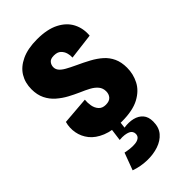

<svg xmlns="http://www.w3.org/2000/svg" viewBox="-237 -609 903 903"><g transform="rotate(-45 214.0 -157.5)"><path d="M215 14Q154 14 114 -2.5Q74 -19 52.5 -46Q31 -73 25 -106Q19 -139 28 -171L165 -182Q163 -163 166.5 -143Q170 -123 182.5 -109Q195 -95 218 -95Q242 -95 253 -107.5Q264 -120 264 -139Q264 -160 251.5 -175Q239 -190 218.5 -201Q198 -212 172 -223Q147 -234 121 -248Q95 -262 72 -282Q49 -302 35.5 -329.5Q22 -357 22 -394Q22 -437 42 -470Q62 -503 103.5 -522.5Q145 -542 207 -542Q274 -542 317 -520Q360 -498 379 -461Q398 -424 394 -379L264 -363Q265 -378 260.5 -393.5Q256 -409 244 -420.5Q232 -432 209 -432Q186 -432 177 -420.5Q168 -409 168 -395Q168 -381 177 -370Q186 -359 204.5 -348.5Q223 -338 251 -325Q284 -310 313.5 -294Q343 -278 365 -258.5Q387 -239 399.5 -212Q412 -185 412 -148Q412 -106 393 -69Q374 -32 331 -9Q288 14 215 14ZM89 212 121 126Q135 129 151.5 131Q168 133 184.5 131.5Q201 130 211 122.5Q221 115 221 101Q221 92 216.5 85Q212 78 203 74Q194 70 180 68Q166 66 147 68L157 -8H210L204 43Q236 38 262.5 44.5Q289 51 304.5 69Q320 87 320 118Q320 157 299.5 181Q279 205 245 216.5Q211 228 170 227Q129 226 89 212Z"/></g></svg>

Font: Bricolage Grotesque 24pt Condensed ExtraBold
Style: Regular
Weight: 800
Width: 3
Designer: Mathieu Triay
Foundry: Atelier Triay
Version: Version 1.001;gftools[0.9.33.dev8+g029e19f]